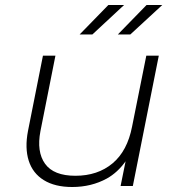

<svg xmlns="http://www.w3.org/2000/svg" viewBox="-20 -745 709 769"><path d="M269 4Q200 4 155.5 -23.5Q111 -51 95 -101.5Q79 -152 92 -220L152 -522H202L142 -220Q126 -137 160.5 -89Q195 -41 282 -41Q371 -41 430.5 -90.5Q490 -140 509 -238L566 -522H616L512 0H463L483 -99Q451 -54 408 -30Q346 4 269 4ZM452 -607 567 -725H630L502 -607ZM299 -607 414 -725H477L350 -607Z"/></svg>

Font: Montserrat Thin Light
Style: Italic
Weight: 300
Italic angle: -11.3°
Version: Version 9.000